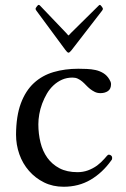

<svg xmlns="http://www.w3.org/2000/svg" viewBox="-20 -729 501 765"><path d="M43.9 -192.9Q44.4 -267.1 63.2 -317.4Q82 -367.7 115.2 -398.2Q148.4 -428.7 193.6 -441.9Q238.8 -455.1 292 -455.1Q307.6 -455.1 325.7 -454.3Q343.8 -453.6 360.6 -450Q377.4 -446.3 391.8 -437.5Q406.2 -428.7 415.5 -413.1Q418 -409.2 420.2 -404.1Q422.4 -398.9 422.4 -394Q422.4 -374.5 410.2 -366.2Q397.9 -357.9 380.4 -357.9Q367.7 -357.9 357.7 -362.8Q347.7 -367.7 339.1 -374.5Q330.6 -381.3 323 -389.4Q315.4 -397.5 307.4 -404.3Q299.3 -411.1 290 -415.5Q280.8 -419.9 269 -419.9Q246.1 -419.9 227.3 -411.6Q208.5 -403.3 193.1 -388.9Q177.7 -374.5 166.7 -355.7Q155.8 -336.9 147.9 -315.9Q140.1 -294.9 136.5 -273.9Q132.8 -252.9 132.8 -233.9Q132.8 -195.8 141.4 -161.1Q149.9 -126.5 168.7 -100.3Q187.5 -74.2 217 -58.6Q246.6 -43 289.1 -43Q310.5 -43 330.1 -50Q349.6 -57.1 366.7 -69.3Q374 -74.7 381.6 -81.8Q389.2 -88.9 395.3 -95.7Q401.4 -102.5 405.8 -107.7Q410.2 -112.8 413.1 -112.8Q418.5 -112.8 422.6 -109.4Q426.8 -106 426.8 -101.1Q426.8 -99.1 426.5 -95.9Q426.3 -92.8 423.3 -89.8Q388.2 -40.5 340.8 -12.7Q293.5 15.1 233.4 15.1Q190.4 15.1 155.5 -2.2Q120.6 -19.5 95.5 -48.3Q70.3 -77.1 57.1 -114.5Q43.9 -151.9 43.9 -192.9ZM374 -707.5Q376 -709.5 377.9 -709.5Q379.4 -709.5 381.3 -707.5Q383.3 -705.6 385.3 -702.9Q387.2 -700.2 388.7 -697.8Q390.1 -695.3 390.1 -693.8Q390.1 -691.4 386.7 -686.5L265.6 -529.8Q262.7 -525.9 259 -522.5Q255.4 -519 252.9 -519Q250.5 -519 246.8 -522.7Q243.2 -526.4 240.7 -529.8L125 -686.5Q121.6 -691.4 121.6 -693.8Q121.6 -695.3 123 -697.8Q124.5 -700.2 126.5 -702.9Q128.4 -705.6 130.4 -707.5Q132.3 -709.5 133.8 -709.5Q134.8 -709.5 136.2 -709Q137.7 -708.5 138.7 -707.5L243.2 -598.1Q244.6 -596.7 248.3 -592.3Q252 -587.9 252.9 -587.9Q253.9 -587.9 257.8 -592.3Q261.7 -596.7 263.2 -598.1Z"/></svg>

Font: Kurinto Book Core
Style: Regular
Weight: 400
Designer: Kurinto was developed by Clint Goss from a range of fonts that are compatible with the SIL Open Font License Version 1.1
Foundry: Clinton F. Goss
Version: Version 2.196; July 25, 2020